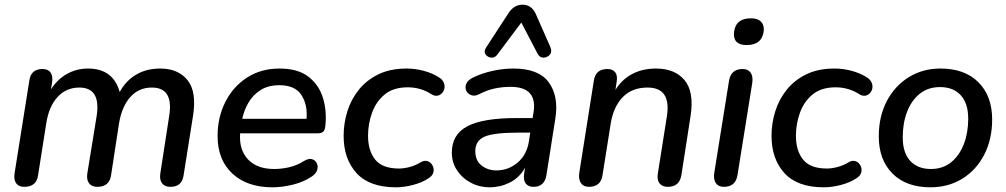

<svg xmlns="http://www.w3.org/2000/svg" viewBox="-20 -789 4288 818"><path d="M83 7Q60 7 49 -8Q38 -23 42 -50L105 -446Q112 -495 161 -495Q185 -495 195.5 -480Q206 -465 202 -438L197 -408Q225 -452 266 -474.5Q307 -497 355 -497Q462 -497 490 -397Q516 -445 560 -471Q604 -497 663 -497Q739 -497 779 -447.5Q819 -398 802 -293L762 -41Q755 7 706 7Q682 7 670.5 -8Q659 -23 663 -50L701 -296Q720 -416 627 -416Q571 -416 535 -375.5Q499 -335 487 -263L453 -41Q445 7 395 7Q371 7 359.5 -8Q348 -23 352 -50L392 -296Q410 -416 318 -416Q262 -416 225 -375.5Q188 -335 177 -263L142 -41Q135 7 83 7Z M1141 9Q1033 9 970 -49.5Q907 -108 907 -209Q907 -289 940 -354.5Q973 -420 1032.5 -458.5Q1092 -497 1171 -497Q1250 -497 1295 -461.5Q1340 -426 1356.5 -370Q1373 -314 1366 -252Q1364 -233 1356 -227Q1348 -221 1333 -221H1003Q998 -151 1036.5 -110Q1075 -69 1148 -69Q1181 -69 1214 -77Q1247 -85 1275 -103Q1295 -115 1309 -111Q1323 -107 1329.5 -94Q1336 -81 1331.5 -65.5Q1327 -50 1310 -38Q1275 -14 1228.5 -2.5Q1182 9 1141 9ZM1170 -426Q1123 -426 1090.5 -405.5Q1058 -385 1039 -352.5Q1020 -320 1012 -283H1286Q1291 -343 1264 -384.5Q1237 -426 1170 -426Z M1667 9Q1554 9 1499 -51.5Q1444 -112 1444 -210Q1444 -264 1460 -315Q1476 -366 1509 -407Q1542 -448 1592.5 -472.5Q1643 -497 1712 -497Q1749 -497 1784.5 -487.5Q1820 -478 1846 -462Q1867 -450 1872 -433.5Q1877 -417 1870.5 -403Q1864 -389 1850 -383Q1836 -377 1819 -387Q1773 -417 1717 -417Q1656 -417 1619 -386.5Q1582 -356 1565 -308.5Q1548 -261 1548 -211Q1548 -147 1578.5 -109Q1609 -71 1680 -71Q1701 -71 1725.5 -77.5Q1750 -84 1775 -99Q1790 -107 1803 -102Q1816 -97 1823 -83.5Q1830 -70 1826.5 -55Q1823 -40 1805 -29Q1778 -11 1739.5 -1Q1701 9 1667 9Z M2066 9Q2023 9 1986 -10.5Q1949 -30 1927 -63.5Q1905 -97 1905 -139Q1905 -216 1971 -251Q2037 -286 2180 -286H2249L2253 -310Q2262 -363 2238 -391Q2214 -419 2155 -419Q2120 -419 2087.5 -412Q2055 -405 2022 -388Q2003 -378 1988 -383.5Q1973 -389 1966.5 -402.5Q1960 -416 1966.5 -432Q1973 -448 1996 -459Q2036 -478 2080.5 -487.5Q2125 -497 2167 -497Q2276 -497 2318.5 -437.5Q2361 -378 2346 -284L2308 -43Q2300 7 2253 7Q2231 7 2220 -7Q2209 -21 2213 -49L2217 -74Q2192 -31 2151.5 -11Q2111 9 2066 9ZM2095 -63Q2146 -63 2185.5 -96.5Q2225 -130 2234 -190L2239 -224H2189Q2085 -224 2045 -207Q2005 -190 2005 -145Q2005 -105 2031.5 -84Q2058 -63 2095 -63ZM2325 -588Q2333 -568 2322.5 -556Q2312 -544 2296 -543.5Q2280 -543 2271 -559L2201 -693L2100 -558Q2089 -542 2073 -543.5Q2057 -545 2048.5 -557.5Q2040 -570 2052 -588L2145 -731Q2169 -769 2206 -769Q2244 -769 2262 -731Z M2489 7Q2466 7 2455 -9Q2444 -25 2448 -53L2510 -445Q2517 -495 2568 -495Q2590 -495 2601 -481Q2612 -467 2607 -439L2602 -406Q2629 -450 2673 -473.5Q2717 -497 2775 -497Q2855 -497 2896.5 -447.5Q2938 -398 2922 -294L2883 -43Q2875 7 2825 7Q2801 7 2789.5 -8.5Q2778 -24 2783 -52L2821 -292Q2841 -416 2739 -416Q2672 -416 2632.5 -374.5Q2593 -333 2582 -263L2547 -43Q2540 7 2489 7Z M3161 -597Q3103 -597 3107 -650Q3113 -711 3179 -711Q3208 -711 3222 -697Q3236 -683 3234 -658Q3227 -597 3161 -597ZM3064 7Q3041 7 3030 -8.5Q3019 -24 3023 -52L3086 -445Q3094 -495 3144 -495Q3167 -495 3178 -479.5Q3189 -464 3185 -436L3122 -43Q3114 7 3064 7Z M3490 9Q3377 9 3322 -51.5Q3267 -112 3267 -210Q3267 -264 3283 -315Q3299 -366 3332 -407Q3365 -448 3415.5 -472.5Q3466 -497 3535 -497Q3572 -497 3607.5 -487.5Q3643 -478 3669 -462Q3690 -450 3695 -433.5Q3700 -417 3693.5 -403Q3687 -389 3673 -383Q3659 -377 3642 -387Q3596 -417 3540 -417Q3479 -417 3442 -386.5Q3405 -356 3388 -308.5Q3371 -261 3371 -211Q3371 -147 3401.5 -109Q3432 -71 3503 -71Q3524 -71 3548.5 -77.5Q3573 -84 3598 -99Q3613 -107 3626 -102Q3639 -97 3646 -83.5Q3653 -70 3649.5 -55Q3646 -40 3628 -29Q3601 -11 3562.5 -1Q3524 9 3490 9Z M3944 9Q3841 9 3782.5 -49.5Q3724 -108 3724 -208Q3724 -293 3758 -358Q3792 -423 3851.5 -460Q3911 -497 3987 -497Q4090 -497 4148.5 -438.5Q4207 -380 4207 -280Q4207 -195 4173 -129.5Q4139 -64 4079.5 -27.5Q4020 9 3944 9ZM3946 -69Q3997 -69 4032.5 -98Q4068 -127 4086.5 -175.5Q4105 -224 4105 -283Q4105 -349 4073 -383.5Q4041 -418 3985 -418Q3934 -418 3898.5 -389.5Q3863 -361 3844.5 -312.5Q3826 -264 3826 -204Q3826 -138 3858 -103.5Q3890 -69 3946 -69Z"/></svg>

Font: Nunito SemiBold
Style: Italic
Weight: 600
Italic angle: -9°
Designer: Vernon Adams
Foundry: Vernon Adams
Version: Version 3.601; ttfautohint (v1.8.2.53-6de2)